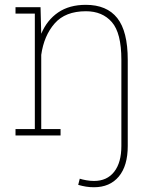

<svg xmlns="http://www.w3.org/2000/svg" viewBox="-20 -558 638 791"><path d="M367.2 213.4Q349.6 213.4 334.5 210.9Q319.3 208.5 302.2 203.6L308.6 178.2Q318.8 181.6 335.4 184.6Q352.1 187.5 367.2 187.5Q420.9 187.5 450.4 149.7Q480 111.8 480 43.5V-312Q480 -421.9 440.9 -466.8Q401.9 -511.7 334 -511.7Q249 -511.7 205.1 -461.4Q161.1 -411.1 149.9 -332V-26.4H229.5V0H43.9V-26.4H123.5V-502H43.9V-528.3H147L149.9 -418.9Q173.8 -475.6 219.7 -506.8Q265.6 -538.1 333.5 -538.1Q419.9 -538.1 463.1 -483.6Q506.3 -429.2 506.3 -311V43.5Q506.3 125 469.5 169.2Q432.6 213.4 367.2 213.4Z"/></svg>

Font: Roboto Slab Thin
Style: Regular
Weight: 100
Designer: Google
Version: Version 2.000; ttfautohint (v1.8.1.43-b0c9)